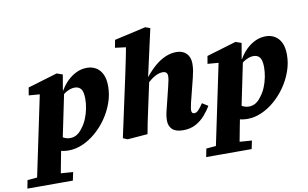

<svg xmlns="http://www.w3.org/2000/svg" viewBox="-166 -901 2095 1306"><g transform="rotate(-10 881.0 -248.0)"><path d="M-76 223 -65 166 50 156H115L250 166L238 223ZM-11 223 124 -421 179 -389 43 -400 52 -453 256 -514 296 -500 276 -383 284 -380 214 -42 203 -33Q194 13 185.5 56Q177 99 169.5 140.5Q162 182 154 223ZM247 16Q210 16 182 6Q154 -4 128 -22L171 -126Q195 -96 219 -80.5Q243 -65 271 -65Q286 -65 301 -70Q316 -75 330.5 -87Q345 -99 358 -118Q377 -142 390.5 -174.5Q404 -207 411 -242.5Q418 -278 418 -310Q418 -359 403 -378.5Q388 -398 359 -398Q343 -398 326 -392Q309 -386 292 -375Q275 -364 259 -348V-392H280Q300 -427 328.5 -455Q357 -483 391.5 -499.5Q426 -516 465 -516Q500 -516 527.5 -499.5Q555 -483 570.5 -450.5Q586 -418 586 -368Q586 -310 566 -254Q546 -198 512.5 -149.5Q479 -101 435.5 -63.5Q392 -26 343.5 -5Q295 16 247 16Z M654 11 623 -2 714 -423Q725 -476 735.5 -526Q746 -576 755 -629L817 -599L677 -617L687 -670L904 -719L937 -707L862 -371L869 -363L841 -233Q832 -190 823.5 -151.5Q815 -113 807.5 -76Q800 -39 793 0ZM1038 16Q986 16 962.5 -7Q939 -30 939 -68Q939 -95 945 -121.5Q951 -148 957 -170L988 -296Q994 -320 997 -336.5Q1000 -353 1000 -366Q1000 -381 991.5 -389Q983 -397 967 -397Q950 -397 931.5 -390Q913 -383 892 -368Q871 -353 846 -328L841 -382H865Q899 -424 933.5 -453.5Q968 -483 1005.5 -499.5Q1043 -516 1083 -516Q1126 -516 1151.5 -490.5Q1177 -465 1177 -420Q1177 -394 1173 -371Q1169 -348 1163 -324L1122 -161Q1119 -145 1116 -131.5Q1113 -118 1113 -108Q1113 -97 1117.5 -91Q1122 -85 1132 -85Q1146 -85 1159.5 -98.5Q1173 -112 1194 -143L1234 -118Q1215 -85 1187.5 -54Q1160 -23 1123 -3.5Q1086 16 1038 16Z M1159 223 1170 166 1285 156H1350L1485 166L1473 223ZM1224 223 1359 -421 1414 -389 1278 -400 1287 -453 1491 -514 1531 -500 1511 -383 1519 -380 1449 -42 1438 -33Q1429 13 1420.5 56Q1412 99 1404.5 140.5Q1397 182 1389 223ZM1482 16Q1445 16 1417 6Q1389 -4 1363 -22L1406 -126Q1430 -96 1454 -80.5Q1478 -65 1506 -65Q1521 -65 1536 -70Q1551 -75 1565.5 -87Q1580 -99 1593 -118Q1612 -142 1625.5 -174.5Q1639 -207 1646 -242.5Q1653 -278 1653 -310Q1653 -359 1638 -378.5Q1623 -398 1594 -398Q1578 -398 1561 -392Q1544 -386 1527 -375Q1510 -364 1494 -348V-392H1515Q1535 -427 1563.5 -455Q1592 -483 1626.5 -499.5Q1661 -516 1700 -516Q1735 -516 1762.5 -499.5Q1790 -483 1805.5 -450.5Q1821 -418 1821 -368Q1821 -310 1801 -254Q1781 -198 1747.5 -149.5Q1714 -101 1670.5 -63.5Q1627 -26 1578.5 -5Q1530 16 1482 16Z"/></g></svg>

Font: Source Serif 4 ExtraBold
Style: Italic
Weight: 800
Italic angle: -12°
Designer: Frank Grießhammer
Foundry: Adobe Systems Incorporated
Version: Version 4.004;hotconv 1.0.116;makeotfexe 2.5.65601